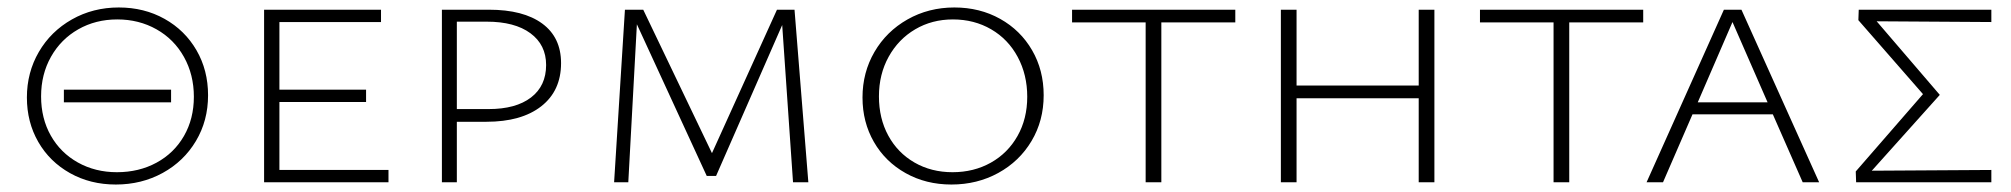

<svg xmlns="http://www.w3.org/2000/svg" viewBox="-20 -488 5384 514"><path d="M52 -227Q52 -294 84 -349Q116 -404 172.5 -436Q229 -468 298 -468Q366 -468 420.5 -437.5Q475 -407 506 -353.5Q537 -300 537 -233Q537 -165 504.5 -110.5Q472 -56 415.5 -25Q359 6 290 6Q222 6 167.5 -24.5Q113 -55 82.5 -108Q52 -161 52 -227ZM499 -229Q499 -288 472.5 -335.5Q446 -383 399 -409.5Q352 -436 294 -436Q236 -436 189.5 -409.5Q143 -383 116.5 -336Q90 -289 90 -230Q90 -171 116 -125Q142 -79 188.5 -53Q235 -27 293 -27Q352 -27 399 -52.5Q446 -78 472.5 -124Q499 -170 499 -229ZM151 -248H438V-214H151Z M1020 -33V0H687V-462H1000V-429H728V-248H960V-215H728V-33Z M1482 -319Q1482 -245 1429 -203.5Q1376 -162 1282 -162H1203V0H1163V-462H1289Q1381 -462 1431.5 -425Q1482 -388 1482 -319ZM1442 -314Q1442 -368 1400 -399Q1358 -430 1283 -430H1203V-196H1288Q1361 -196 1401.5 -227Q1442 -258 1442 -314Z M2103 0 2074 -421 1897 -17H1872L1685 -423L1662 0H1624L1653 -462H1702L1886 -78L2060 -462H2107L2144 0Z M2289 -227Q2289 -294 2321 -349Q2353 -404 2409.5 -436Q2466 -468 2535 -468Q2603 -468 2657.5 -437.5Q2712 -407 2743 -353.5Q2774 -300 2774 -233Q2774 -165 2741.5 -110.5Q2709 -56 2652.5 -25Q2596 6 2527 6Q2459 6 2404.5 -24.5Q2350 -55 2319.5 -108Q2289 -161 2289 -227ZM2730 -229Q2730 -288 2704.5 -335.5Q2679 -383 2633.5 -409.5Q2588 -436 2531 -436Q2475 -436 2430 -409.5Q2385 -383 2359 -336Q2333 -289 2333 -230Q2333 -171 2358 -125Q2383 -79 2428 -53Q2473 -27 2530 -27Q2587 -27 2632.5 -52.5Q2678 -78 2704 -124Q2730 -170 2730 -229Z M3287 -428H3089V0H3047V-428H2850V-462H3287Z M3820 -462V0H3778V-225H3451V0H3409V-462H3451V-259H3778V-462Z M4379 -428H4181V0H4139V-428H3942V-462H4379Z M4726 -182H4511L4432 0H4388L4595 -462H4642L4850 0H4806ZM4712 -214 4618 -429 4525 -214Z M5311 -429 5004 -431 5173 -234 4991 -31 5311 -33V0H4949L4948 -29L5128 -236L4955 -434L4956 -462H5311Z"/></svg>

Font: Ysabeau SC Light
Style: Regular
Weight: 300
Designer: Christian Thalmann (Catharsis Fonts)
Version: Version 0.003